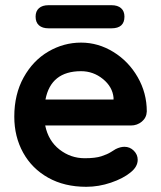

<svg xmlns="http://www.w3.org/2000/svg" viewBox="-20 -709 620 739"><path d="M484 -226H154Q166 -167 209 -133.5Q252 -100 306 -100Q347 -100 370 -107.5Q393 -115 406.5 -123.5Q420 -132 425 -135Q443 -144 459 -144Q480 -144 495 -129Q510 -114 510 -94Q510 -67 482 -45Q454 -22 407 -6Q360 10 312 10Q228 10 165.5 -25Q103 -60 69 -121.5Q35 -183 35 -260Q35 -346 71 -411Q107 -476 166 -510.5Q225 -545 292 -545Q358 -545 416.5 -509Q475 -473 510 -412Q545 -351 545 -280Q544 -256 526 -241Q508 -226 484 -226ZM155 -326H417V-333Q413 -375 376 -405Q339 -435 292 -435Q176 -435 155 -326ZM117 -645Q117 -666 130 -677.5Q143 -689 167 -689H409Q433 -689 446 -677.5Q459 -666 459 -645Q459 -600 409 -600H167Q143 -600 130 -611.5Q117 -623 117 -645Z"/></svg>

Font: Quicksand
Style: Bold
Weight: 700
Version: Version 3.000